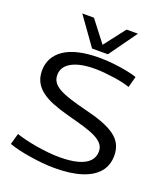

<svg xmlns="http://www.w3.org/2000/svg" viewBox="-165 -1039 1005 1161"><g transform="rotate(20 337.0 -458.0)"><path d="M596 -675 577 -604Q558 -611 531 -617Q504 -623 473 -627.5Q442 -632 410.5 -635Q379 -638 350 -638Q254 -638 200.5 -608.5Q147 -579 147 -525Q147 -498 161.5 -478Q176 -458 205 -442.5Q234 -427 278.5 -413Q323 -399 383 -384Q446 -369 493.5 -351Q541 -333 573.5 -310Q606 -287 622 -256Q638 -225 638 -184Q638 -120 601 -77Q564 -34 494 -12Q424 10 322 10Q285 10 243.5 6Q202 2 161.5 -4.5Q121 -11 85.5 -19.5Q50 -28 26 -37L46 -108Q70 -100 104 -91.5Q138 -83 176.5 -76.5Q215 -70 254.5 -66Q294 -62 329 -62Q399 -62 446.5 -75Q494 -88 518 -113.5Q542 -139 542 -176Q542 -203 525.5 -223Q509 -243 477.5 -258.5Q446 -274 399 -288Q352 -302 290 -318Q231 -334 186.5 -352Q142 -370 112 -393.5Q82 -417 66.5 -447.5Q51 -478 51 -519Q51 -563 70.5 -598.5Q90 -634 127.5 -659Q165 -684 221.5 -697Q278 -710 352 -710Q397 -710 443 -705Q489 -700 529.5 -692Q570 -684 596 -675ZM520 -926 392 -747H290L162 -926H237L342 -790L447 -926Z"/></g></svg>

Font: Georama SemiExpanded
Style: Regular
Weight: 400
Width: 6
Designer: Jean-Baptiste Levee
Foundry: Production Type
Version: Version 1.001